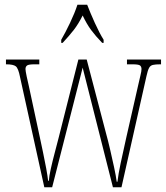

<svg xmlns="http://www.w3.org/2000/svg" viewBox="-20 -786 698 806"><path d="M64 -463Q57 -499 46.5 -507.5Q36 -516 6 -516H5V-536H145V-516H125Q100 -516 93.5 -511Q87 -506 87 -496Q87 -489 92 -465Q97 -441 101 -425L148 -206Q153 -182 160.5 -147Q168 -112 174 -79Q180 -46 182 -27H185Q186 -45 193.5 -78.5Q201 -112 210.5 -147.5Q220 -183 226 -207L309 -536H344L426 -223Q433 -198 442 -159.5Q451 -121 459 -83.5Q467 -46 470 -23H473Q477 -56 486.5 -101Q496 -146 510 -208L560 -428Q565 -451 569.5 -469Q574 -487 574 -496Q574 -506 568 -511Q562 -516 536 -516H513V-536H656V-516H653Q633 -516 622 -513.5Q611 -511 605.5 -500.5Q600 -490 595 -467L490 0H454L327 -502L199 0H166ZM237 -619Q254 -648 274 -690Q294 -732 305 -766H346Q359 -732 378 -690Q397 -648 415 -619V-606H409Q381 -635 362.5 -660Q344 -685 327 -721Q309 -685 289.5 -660Q270 -635 243 -606H237Z"/></svg>

Font: Noto Serif Ethiopic ExtraCondensed Thin
Style: Regular
Weight: 100
Width: 2
Designer: Monotype Design Team
Foundry: Monotype Imaging Inc.
Version: Version 2.102; ttfautohint (v1.8.4.7-5d5b)